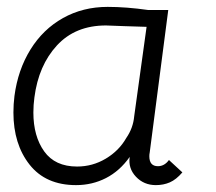

<svg xmlns="http://www.w3.org/2000/svg" viewBox="-20 -528 628 558"><path d="M19 -201Q19 -225 22 -249Q32 -325 68.5 -384Q105 -443 163 -475.5Q221 -508 293 -508Q347 -508 410 -499H469L415 -84Q414 -80 414 -74Q414 -45 439 -45Q458 -45 471 -63L510 -27Q492 -6 473.5 2Q455 10 433 10Q398 10 375 -14.5Q352 -39 357 -72Q328 -31 288 -10.5Q248 10 201 10Q113 10 66 -49.5Q19 -109 19 -201ZM347 -127Q367 -156 370 -190L406 -450L342 -452L288 -454Q199 -454 145.5 -396Q92 -338 80 -245Q77 -223 77 -201Q77 -132 108.5 -88Q140 -44 204 -44Q249 -44 287.5 -67Q326 -90 347 -127Z"/></svg>

Font: Bellota
Style: Italic
Weight: 400
Italic angle: -7.5°
Designer: Kemie Guaida
Foundry: Kemie Guaida
Version: Version 4.001